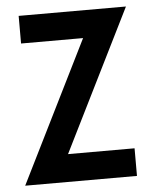

<svg xmlns="http://www.w3.org/2000/svg" viewBox="-48 -666 565 707"><g transform="rotate(-5 234.5 -312.5)"><path d="M16.7 0 276.4 -522.9H47.2V-625H443.8L184 -102.1H429.9V0Z"/></g></svg>

Font: Afacad SemiBold
Style: Regular
Weight: 600
Designer: Kristian Moeller
Foundry: Dicotype
Version: Version 1.000